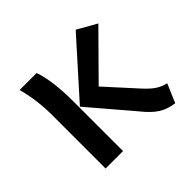

<svg xmlns="http://www.w3.org/2000/svg" viewBox="-140 -717 894 894"><g transform="rotate(-45 307.5 -270.0)"><path d="M458.5 -555.4 553.8 -501.5 347.2 -292.8 483.6 -142.6Q511.3 -112.8 533.1 -98.7Q554.9 -84.6 583.6 -77.9L544.1 14.4Q497.4 8.2 464.9 -13.3Q432.3 -34.9 397.4 -79L219 -288.2ZM187.2 -541.5Q201.5 -501 208.2 -447.2Q214.9 -393.3 214.9 -337.4V0H100V-351.8Q100 -451.3 75.4 -541.5Z"/></g></svg>

Font: Fira Code Fixed Medium
Style: Regular
Weight: 500
Monospace: yes
Designer: Carrois Corporate, Edenspiekermann AG, Nikita Prokopov
Foundry: Carrois Corporate, Edenspiekermann AG, Nikita Prokopov
Version: Version 5.002